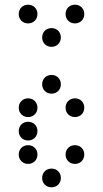

<svg xmlns="http://www.w3.org/2000/svg" viewBox="-20 -810 440 820"><path d="M100 -710C123 -710 140 -727 140 -750C140 -773 123 -790 100 -790C77 -790 60 -773 60 -750C60 -727 77 -710 100 -710ZM300 -710C323 -710 340 -727 340 -750C340 -773 323 -790 300 -790C277 -790 260 -773 260 -750C260 -727 277 -710 300 -710ZM200 -610C223 -610 240 -627 240 -650C240 -673 223 -690 200 -690C177 -690 160 -673 160 -650C160 -627 177 -610 200 -610ZM200 -410C223 -410 240 -427 240 -450C240 -473 223 -490 200 -490C177 -490 160 -473 160 -450C160 -427 177 -410 200 -410ZM100 -310C123 -310 140 -327 140 -350C140 -373 123 -390 100 -390C77 -390 60 -373 60 -350C60 -327 77 -310 100 -310ZM300 -310C323 -310 340 -327 340 -350C340 -373 323 -390 300 -390C277 -390 260 -373 260 -350C260 -327 277 -310 300 -310ZM100 -210C123 -210 140 -227 140 -250C140 -273 123 -290 100 -290C77 -290 60 -273 60 -250C60 -227 77 -210 100 -210ZM100 -110C123 -110 140 -127 140 -150C140 -173 123 -190 100 -190C77 -190 60 -173 60 -150C60 -127 77 -110 100 -110ZM300 -110C323 -110 340 -127 340 -150C340 -173 323 -190 300 -190C277 -190 260 -173 260 -150C260 -127 277 -110 300 -110ZM200 -10C223 -10 240 -27 240 -50C240 -73 223 -90 200 -90C177 -90 160 -73 160 -50C160 -27 177 -10 200 -10Z"/></svg>

Font: TINY 5x3 80
Style: Regular
Weight: 200
Designer: Jack Halten Fahnestock
Foundry: Velvetyne Type Foundry
Version: Version 1.002;hotconv 1.0.109;makeotfexe 2.5.65596